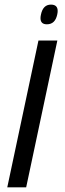

<svg xmlns="http://www.w3.org/2000/svg" viewBox="-20 -804 277 824"><path d="M198.7 -784.2Q227.5 -784.2 227.5 -756.8Q227.5 -750 225.6 -741.7Q216.8 -699.7 181.2 -699.7Q153.8 -699.7 153.8 -726.1Q153.8 -732.9 155.8 -741.7Q164.6 -784.2 198.7 -784.2ZM11.2 0 145 -629.9H226.1L92.3 0Z"/></svg>

Font: Open Sans Hebrew
Style: Italic
Weight: 400
Italic angle: -12°
Foundry: Ascender Corporation, Yanek Iontef
Version: Version 2.001;PS 002.001;hotconv 1.0.70;makeotf.lib2.5.58329